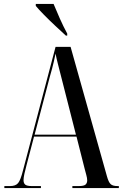

<svg xmlns="http://www.w3.org/2000/svg" viewBox="-20 -951 621 971"><path d="M2 0V-10H31Q59 -10 71.5 -25Q84 -40 96 -88L261 -714H337L521 -59Q529 -30 539.5 -20Q550 -10 574 -10H581V0H346V-10H378Q404 -10 412.5 -17.5Q421 -25 421 -39Q421 -50 416.5 -66Q412 -82 408 -98L367 -260H152L114 -115Q108 -93 103.5 -72.5Q99 -52 99 -40Q99 -24 108 -17Q117 -10 141 -10H187V0ZM155 -270H364L297 -533Q281 -596 273 -627Q265 -658 261 -680Q256 -656 252 -638.5Q248 -621 243.5 -604Q239 -587 232 -563ZM313 -771Q290 -792 259.5 -820.5Q229 -849 202 -876.5Q175 -904 161 -921V-931H251Q265 -897 282.5 -857.5Q300 -818 320 -781V-771Z"/></svg>

Font: Noto Serif Display ExtraCondensed Medium
Style: Regular
Weight: 500
Width: 2
Designer: Monotype Design Team
Foundry: Monotype Imaging Inc.
Version: Version 2.009